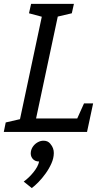

<svg xmlns="http://www.w3.org/2000/svg" viewBox="-63 -687 526 1000"><path d="M110 0H27L169 -667H252ZM27 0 42 -70H405.3L390.3 0ZM99 -667H179L168.5 -596.2L88 -617.8ZM422 -148.3 390.3 0H307.8L374.5 -148.3ZM-43.2 0 -33.2 -49.2 57 -70 36.8 0ZM212.5 -594.7 242 -667H322L311 -617.8ZM140.7 154.2Q118 154.2 105.8 138.4Q93.7 122.7 98.3 100Q101.8 84.5 111.6 72.4Q121.3 60.3 135.2 53.1Q149 45.8 163.7 45.8Q186.3 45.8 198.9 61.6Q211.5 77.3 206.7 100Q203.3 114.5 193.2 127.1Q183 139.7 169.2 146.9Q155.3 154.2 140.7 154.2ZM60.5 258.8Q88.3 238.8 112.1 209.1Q135.8 179.3 140.7 154.2L199.5 62.5Q217.7 83.8 217.3 110.4Q217 137 204.8 164.3Q192.7 191.7 174.2 217.2Q155.8 242.8 136.6 262.2Q117.3 281.7 102.5 292.5Z"/></svg>

Font: Epunda Slab Light
Style: Italic
Weight: 300
Italic angle: -12°
Designer: Simon Atzbach
Foundry: typofactur
Version: Version 1.102